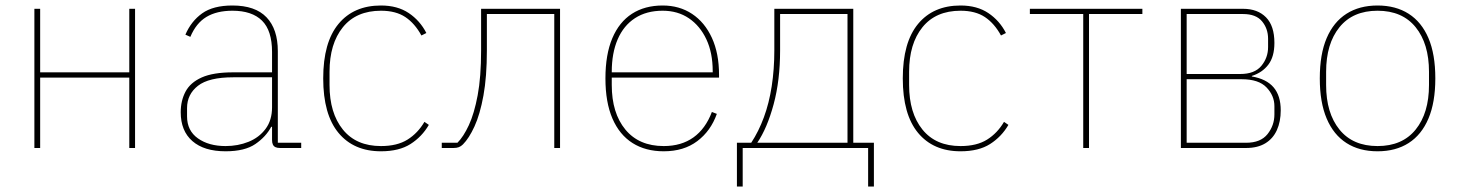

<svg xmlns="http://www.w3.org/2000/svg" viewBox="-20 -538 5298 698"><path d="M105 0V-506H126V-275H450V-506H471V0H450V-256H126V0Z M1075 0H998Q988 0 981.5 -3Q975 -6 972 -12.5Q969 -19 969 -29V-87L979 -77H966Q947 -41 908.5 -14.5Q870 12 800 12Q722 12 679.5 -25Q637 -62 637 -130Q637 -172 654.5 -205Q672 -238 713.5 -256.5Q755 -275 827 -275H969V-349Q969 -427 932.5 -463Q896 -499 825 -499Q768 -499 730.5 -476.5Q693 -454 672 -404L654 -412Q675 -461 715 -489.5Q755 -518 825 -518Q908 -518 949 -475Q990 -432 990 -352V-19H1075ZM969 -257H828Q739 -257 699.5 -226Q660 -195 660 -145V-115Q660 -63 699.5 -35Q739 -7 800 -7Q845 -7 883.5 -22.5Q922 -38 945.5 -69.5Q969 -101 969 -148Z M1365 12Q1266 12 1210.5 -55Q1155 -122 1155 -253Q1155 -384 1210.5 -451Q1266 -518 1365 -518Q1425 -518 1466 -490.5Q1507 -463 1530 -418L1512 -409Q1488 -453 1453.5 -476Q1419 -499 1365 -499Q1275 -499 1226.5 -439Q1178 -379 1178 -277V-229Q1178 -127 1226.5 -67Q1275 -7 1365 -7Q1424 -7 1461.5 -30.5Q1499 -54 1523 -95L1539 -84Q1514 -41 1472.5 -14.5Q1431 12 1365 12Z M1586 0V-19H1643Q1665 -41 1684.5 -83Q1704 -125 1716.5 -191.5Q1729 -258 1729 -355V-506H2016V0H1995V-487H1750V-355Q1750 -259 1737.5 -190.5Q1725 -122 1705 -78.5Q1685 -35 1663 -13Q1656 -6 1648 -3Q1640 0 1629 0Z M2393 12Q2327 12 2279.5 -18Q2232 -48 2206.5 -107Q2181 -166 2181 -253Q2181 -340 2206 -399Q2231 -458 2277.5 -488Q2324 -518 2389 -518Q2450 -518 2496 -487.5Q2542 -457 2568 -400.5Q2594 -344 2594 -266V-256H2204V-229Q2204 -127 2253.5 -67Q2303 -7 2393 -7Q2457 -7 2501 -38.5Q2545 -70 2568 -131L2586 -124Q2564 -62 2515 -25Q2466 12 2393 12ZM2389 -499Q2330 -499 2288.5 -472Q2247 -445 2225.5 -395Q2204 -345 2204 -277V-275H2571V-279Q2571 -346 2548 -395Q2525 -444 2484.5 -471.5Q2444 -499 2389 -499Z M2659 140V-19H2711Q2738 -60 2757 -111.5Q2776 -163 2785.5 -224.5Q2795 -286 2795 -355V-506H3082V-19H3157V140H3136V0H2680V140ZM2733 -19H3061V-487H2816V-355Q2816 -246 2792.5 -159Q2769 -72 2733 -19Z M3472 12Q3373 12 3317.5 -55Q3262 -122 3262 -253Q3262 -384 3317.5 -451Q3373 -518 3472 -518Q3532 -518 3573 -490.5Q3614 -463 3637 -418L3619 -409Q3595 -453 3560.5 -476Q3526 -499 3472 -499Q3382 -499 3333.5 -439Q3285 -379 3285 -277V-229Q3285 -127 3333.5 -67Q3382 -7 3472 -7Q3531 -7 3568.5 -30.5Q3606 -54 3630 -95L3646 -84Q3621 -41 3579.5 -14.5Q3538 12 3472 12Z M3918 0V-487H3724V-506H4133V-487H3939V0Z M4273 0V-506H4499Q4552 -506 4582.5 -475Q4613 -444 4613 -382Q4613 -332 4591 -303Q4569 -274 4531 -262V-260Q4584 -251 4610 -220.5Q4636 -190 4636 -137Q4636 -96 4622 -65Q4608 -34 4580 -17Q4552 0 4510 0ZM4294 -19H4510Q4563 -19 4588 -50.5Q4613 -82 4613 -122V-152Q4613 -190 4584.5 -220Q4556 -250 4494 -250H4294ZM4294 -269H4489Q4541 -269 4565.5 -298.5Q4590 -328 4590 -367V-397Q4590 -434 4568 -460.5Q4546 -487 4499 -487H4294Z M4988 12Q4922 12 4875 -18Q4828 -48 4803 -107Q4778 -166 4778 -253Q4778 -341 4803 -399.5Q4828 -458 4875 -488Q4922 -518 4988 -518Q5054 -518 5101 -488Q5148 -458 5173 -399.5Q5198 -341 5198 -253Q5198 -166 5173 -107Q5148 -48 5101 -18Q5054 12 4988 12ZM4988 -7Q5078 -7 5126.5 -67Q5175 -127 5175 -229V-277Q5175 -379 5126.5 -439Q5078 -499 4988 -499Q4898 -499 4849.5 -439Q4801 -379 4801 -277V-229Q4801 -127 4849.5 -67Q4898 -7 4988 -7Z"/></svg>

Font: IBM Plex Sans Thin
Style: Regular
Weight: 250
Designer: Mike Abbink, Paul van der Laan, Pieter van Rosmalen
Foundry: Bold Monday
Version: Version 3.201